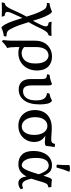

<svg xmlns="http://www.w3.org/2000/svg" viewBox="834 -1595 1010 2718"><g transform="rotate(90 1339.0 -236.0)"><path d="M373 249Q362 245 353 236Q344 227 330 204Q302 155 278 85.5Q254 16 230.5 -61Q207 -138 181 -212Q155 -286 122 -344Q112 -361 101.5 -372Q91 -383 72.5 -389Q54 -395 21 -396Q21 -407 22.5 -415.5Q24 -424 28 -433Q54 -435 87 -445Q120 -455 143 -467Q154 -463 163.5 -454.5Q173 -446 187 -422Q216 -373 239.5 -304.5Q263 -236 286 -159.5Q309 -83 335 -8.5Q361 66 395 126Q404 143 414.5 154Q425 165 443.5 171Q462 177 496 178Q496 189 495 197.5Q494 206 489 215Q463 217 429.5 227Q396 237 373 249ZM215 245Q194 244 167 243Q140 242 115 242Q90 242 62 243Q34 244 15 245Q15 232 17.5 221.5Q20 211 24 202Q56 196 73.5 172.5Q91 149 110 110Q115 100 126 74.5Q137 49 152.5 16Q168 -17 184.5 -50Q201 -83 217 -110L238 -56Q234 -48 224 -26Q214 -4 199.5 28.5Q185 61 166 103Q143 155 150.5 177Q158 199 203 203Q209 213 212 223.5Q215 234 215 245ZM278 -110 257 -166Q264 -178 278.5 -205.5Q293 -233 308.5 -263.5Q324 -294 334 -315Q360 -372 351 -394Q342 -416 300 -419Q294 -429 291 -439.5Q288 -450 288 -461Q309 -460 336 -459Q363 -458 388 -458Q413 -458 440.5 -459Q468 -460 488 -461Q488 -448 486 -437.5Q484 -427 479 -418Q449 -412 430.5 -388.5Q412 -365 390 -322Q377 -296 367.5 -276Q358 -256 347.5 -234.5Q337 -213 321 -184Q305 -155 278 -110Z M782 -467Q872 -467 925 -411.5Q978 -356 978 -256Q978 -180 947 -120Q916 -60 860 -25.5Q804 9 729 9Q701 9 679 4Q657 -1 632 -9V-86Q652 -65 675.5 -51Q699 -37 732 -37Q753 -37 778.5 -45Q804 -53 827 -74.5Q850 -96 864.5 -134.5Q879 -173 879 -233Q879 -292 864.5 -333Q850 -374 823.5 -396Q797 -418 763 -418Q737 -418 709.5 -402Q682 -386 664 -345.5Q646 -305 646 -233V40Q646 84 649.5 114Q653 144 660 167Q637 179 610.5 200.5Q584 222 567 242Q559 239 554 232.5Q549 226 547 220Q549 205 551 188Q553 171 554.5 146.5Q556 122 556 85V-225Q556 -304 586.5 -357.5Q617 -411 668 -439Q719 -467 782 -467Z M1247 4Q1176 4 1137.5 -38Q1099 -80 1099 -164V-325Q1099 -360 1089 -377Q1079 -394 1033 -396Q1033 -407 1034.5 -415.5Q1036 -424 1040 -433Q1071 -435 1107.5 -445Q1144 -455 1167 -467Q1176 -464 1182.5 -454.5Q1189 -445 1189 -423V-186Q1189 -116 1209 -86.5Q1229 -57 1273 -57Q1330 -57 1365.5 -102.5Q1401 -148 1401 -243Q1401 -322 1374.5 -357Q1348 -392 1298 -396Q1298 -407 1300 -416Q1302 -425 1307 -433Q1329 -435 1356.5 -445Q1384 -455 1401 -467Q1406 -466 1414 -461.5Q1422 -457 1429 -446Q1442 -428 1448 -400.5Q1454 -373 1456 -344.5Q1458 -316 1458 -294Q1458 -150 1401 -73Q1344 4 1247 4Z M1760 9Q1694 9 1644 -20Q1594 -49 1566 -101.5Q1538 -154 1538 -226Q1538 -298 1567.5 -351.5Q1597 -405 1653.5 -434.5Q1710 -464 1791 -464Q1814 -464 1846 -462Q1878 -460 1907 -458Q1936 -456 1953 -456Q1988 -456 2000 -469Q2012 -482 2017 -509Q2028 -509 2040.5 -508Q2053 -507 2062 -504Q2056 -472 2052 -441Q2048 -410 2046 -384Q2040 -374 2028.5 -370Q2017 -366 1998 -366Q1977 -366 1947.5 -369Q1918 -372 1878 -374L1885 -381Q1916 -366 1939.5 -343.5Q1963 -321 1976.5 -289.5Q1990 -258 1990 -215Q1990 -154 1961.5 -103Q1933 -52 1881.5 -21.5Q1830 9 1760 9ZM1771 -39Q1826 -39 1858 -87.5Q1890 -136 1890 -215Q1890 -299 1855 -350.5Q1820 -402 1762 -402Q1706 -402 1672.5 -355Q1639 -308 1639 -229Q1639 -172 1656 -129.5Q1673 -87 1703 -63Q1733 -39 1771 -39Z M2306 9Q2217 9 2167 -44Q2117 -97 2117 -206Q2117 -260 2130 -307Q2143 -354 2169 -390Q2195 -426 2233.5 -446.5Q2272 -467 2323 -467Q2360 -467 2390 -451.5Q2420 -436 2444.5 -394Q2469 -352 2492 -271L2453 -265Q2433 -321 2413.5 -355.5Q2394 -390 2372.5 -405.5Q2351 -421 2323 -421Q2297 -421 2272.5 -405.5Q2248 -390 2232 -350.5Q2216 -311 2216 -238Q2216 -160 2233.5 -116.5Q2251 -73 2275 -56Q2299 -39 2319 -39Q2339 -39 2356 -56.5Q2373 -74 2392 -118Q2411 -162 2435 -242Q2459 -320 2473 -364.5Q2487 -409 2496 -429.5Q2505 -450 2512 -457Q2519 -464 2529 -467Q2544 -462 2570.5 -460Q2597 -458 2627 -458Q2630 -450 2631 -439.5Q2632 -429 2632 -415Q2612 -413 2599.5 -406.5Q2587 -400 2577 -381.5Q2567 -363 2556 -327Q2545 -291 2527 -230Q2505 -152 2478.5 -105Q2452 -58 2423.5 -33Q2395 -8 2365.5 0.5Q2336 9 2306 9ZM2573 9Q2529 9 2504 -26.5Q2479 -62 2479 -130L2504 -195Q2518 -132 2532 -100Q2546 -68 2561.5 -56.5Q2577 -45 2595 -45Q2620 -45 2643 -59Q2656 -44 2658 -26Q2645 -10 2621.5 -0.5Q2598 9 2573 9ZM2351 -531Q2338 -530 2329 -531Q2320 -532 2311 -536Q2315 -583 2316 -628Q2317 -673 2317 -714Q2329 -717 2341 -719Q2353 -721 2365 -721Q2391 -721 2412 -713Q2394 -671 2379.5 -627.5Q2365 -584 2351 -531Z"/></g></svg>

Font: Vollkorn
Style: Regular
Weight: 400
Designer: Friedrich Althausen
Foundry: Friedrich Althausen
Version: Version 4.104